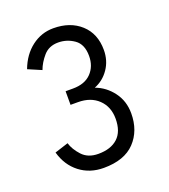

<svg xmlns="http://www.w3.org/2000/svg" viewBox="-102 -780 582 663"><g transform="rotate(-20 189.0 -448.5)"><path d="M168 -192Q117 -192 80 -220.5Q43 -249 29 -299L79 -315Q86 -291 107.5 -267.5Q129 -244 167 -244Q213 -244 238.5 -267.5Q264 -291 264 -338Q264 -382 236 -409Q208 -436 161 -436H134V-486H161Q205 -486 228.5 -510.5Q252 -535 252 -573Q252 -616 225.5 -634.5Q199 -653 167 -653Q133 -653 113 -630Q93 -607 84 -582L35 -603Q53 -651 88.5 -678Q124 -705 168 -705Q230 -705 268.5 -670Q307 -635 307 -575Q307 -536 286.5 -506Q266 -476 233 -463Q271 -449 296 -415.5Q321 -382 321 -337Q321 -273 282.5 -232.5Q244 -192 168 -192Z"/></g></svg>

Font: Zen Kaku Gothic Antique
Style: Regular
Weight: 400
Designer: Yoshimichi Ohira
Foundry: Positype
Version: Version 1.001